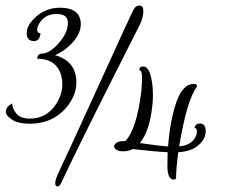

<svg xmlns="http://www.w3.org/2000/svg" viewBox="-20 -599 866 690"><path d="M698.4 -155.2Q719.2 -155.2 719.2 -127.2Q719.2 -99.2 692.8 -76.8Q666.4 -54.4 620.8 -52Q612.8 8 612.8 38.4Q612.8 46.4 604.8 46.4Q581.6 46.4 581.6 -2.4Q581.6 -35.2 582.4 -52Q543.2 -53.6 456.8 -63.2Q442.4 -55.2 422.4 -55.2Q402.4 -55.2 394 -64.4Q385.6 -73.6 394.8 -82.8Q404 -92 423.2 -92H430.4Q471.2 -134.4 488 -272Q490.4 -293.6 490.4 -320Q490.4 -346.4 480.8 -346.4V-348.8Q480.8 -360 495.2 -360Q516.8 -360 525.6 -308Q529.6 -284.8 529.6 -255.6Q529.6 -226.4 523.2 -188.8Q512 -120.8 482.4 -84.8Q562.4 -73.6 584 -72.8Q591.2 -167.2 614 -232.4Q636.8 -297.6 677.6 -297.6Q688 -297.6 688 -288Q651.2 -239.2 624 -72.8Q672 -77.6 684.8 -112Q692 -132.8 682.4 -138.4Q680.8 -139.2 679.2 -139.2Q682.4 -155.2 698.4 -155.2ZM177.6 -400.8Q254.4 -379.2 254.4 -302.4Q254.4 -252.8 214.4 -208Q165.6 -154.4 87.2 -154.4Q44 -154.4 22.4 -169.6Q0.8 -184.8 0.8 -196Q0.8 -213.6 18.4 -224L24 -227.2Q24 -208.8 38.8 -190.8Q53.6 -172.8 87.2 -172.8Q149.6 -172.8 184 -228.8Q204 -262.4 204 -296Q204 -312 200 -328Q182.4 -388 113.6 -388Q115.2 -406.4 131.2 -406.4Q157.6 -406.4 190.8 -443.6Q224 -480.8 224 -517.6Q224 -548.8 182.8 -548.8Q141.6 -548.8 120.8 -514.4Q113.6 -501.6 113.6 -493.6Q113.6 -485.6 117.2 -482.4Q120.8 -479.2 125.6 -479.2Q122.4 -451.2 102.4 -451.2Q76 -451.2 76 -480.4Q76 -509.6 111.2 -540.4Q146.4 -571.2 196 -571.2Q260 -571.2 268.8 -527.2Q270.4 -520 270.4 -512.8Q270.4 -479.2 241.6 -447.2Q212.8 -415.2 177.6 -400.8ZM187.2 71.2Q178.4 71.2 178.4 58.4Q178.4 44.8 198 4.8Q217.6 -35.2 334 -290.8Q450.4 -546.4 458.8 -562.8Q467.2 -579.2 481.2 -579.2Q495.2 -579.2 495.2 -559.2Q495.2 -536 481.6 -508.4Q468 -480.8 403.2 -353.6Q248.8 -47.2 200 58.4Q193.6 71.2 187.2 71.2Z"/></svg>

Font: Euphoria Script
Style: Regular
Weight: 400
Designer: Sabrina Mariela Lopez
Foundry: Sabrina Mariela Lopez
Version: Version 1.002